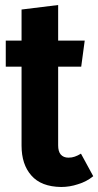

<svg xmlns="http://www.w3.org/2000/svg" viewBox="-20 -729 392 766"><path d="M303 -116Q290 -108 278 -104Q267 -100 253 -100Q233 -100 222 -113Q212 -125 212 -149V-463H304L318 -567H212V-709L66 -691V-567H3V-463H66V-148Q66 -73 105 -29Q144 16 224 17Q258 17 291 6Q325 -4 352 -26Z"/></svg>

Font: Glow Sans SC Compressed
Style: Bold
Weight: 700
Width: 2
Designer: Ryoko NISHIZUKA (kana, bopomofo & ideographs); Paul D. Hunt (Latin, Greek & Cyrillic); Sandoll Communications, Soo-young
Version: Version 0.93